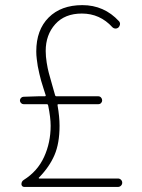

<svg xmlns="http://www.w3.org/2000/svg" viewBox="-20 -737 561 757"><path d="M134.8 -33.2H445.3Q452.1 -33.2 457 -28.3Q461.9 -23.4 461.9 -16.6Q461.9 -9.8 457 -4.9Q452.1 0 445.3 0H75.2Q70.3 0 67.4 -3.4Q64.5 -6.8 64.5 -10.7Q64.5 -21.5 73.2 -27.3Q127.9 -61.5 153.8 -118.2Q179.7 -174.8 179.7 -241.2Q179.7 -273.4 169.9 -321.3Q168.9 -326.2 165 -326.2H73.2Q67.4 -326.2 63 -330.6Q58.6 -335 58.6 -340.8Q58.6 -346.7 63 -351.1Q67.4 -355.5 73.2 -355.5L131.8 -357.4H156.2Q161.1 -357.4 160.2 -361.3Q158.2 -367.2 151.4 -388.7Q144.5 -410.2 142.1 -418.9Q139.6 -427.7 135.3 -445.8Q130.9 -463.9 128.9 -476.1Q127 -488.3 125 -503.9Q123 -519.5 123 -534.2Q123 -619.1 171.9 -668Q220.7 -716.8 304.7 -716.8Q390.6 -716.8 449.2 -653.3Q454.1 -647.5 453.1 -640.6Q452.1 -633.8 447.3 -628.9Q441.4 -624 434.6 -624.5Q427.7 -625 422.9 -629.9Q374 -683.6 302.7 -683.6Q235.4 -683.6 197.8 -641.6Q160.2 -599.6 160.2 -536.1Q160.2 -514.6 164.1 -490.2Q168 -465.8 172.4 -449.7Q176.8 -433.6 185.1 -404.3Q193.4 -375 197.3 -361.3Q198.2 -357.4 202.1 -357.4H367.2Q374 -357.4 378.4 -352.5Q382.8 -347.7 382.8 -341.3Q382.8 -335 378.4 -330.6Q374 -326.2 367.2 -326.2H210Q206.1 -326.2 207 -321.3Q214.8 -276.4 214.8 -241.2Q214.8 -171.9 194.8 -125.5Q174.8 -79.1 134.8 -38.1Q132.8 -37.1 132.8 -35.2Q132.8 -33.2 134.8 -33.2Z"/></svg>

Font: Gen Jyuu Gothic ExtraLight
Style: Regular
Weight: 100
Designer: [Source Han Sans]
Ryoko NISHIZUKA  (kana & ideographs); Paul D. Hunt (Latin, Greek & Cyrillic); Wenlong ZHANG  (bopomofo
Version: Version 1.002.20150607